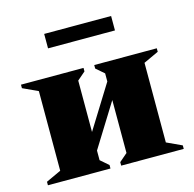

<svg xmlns="http://www.w3.org/2000/svg" viewBox="-97 -749 856 848"><g transform="rotate(-15 330.5 -325.0)"><path d="M89 -412 20 -444V-460H306V-444L269 -412V-177L392 -375V-412L355 -444V-460H641V-444L572 -412V-48L641 -16V0H355V-16L392 -48V-290L269 -92V-48L306 -16V0H20V-16L89 -48ZM177 -584V-650H483V-584Z"/></g></svg>

Font: Spectral ExtraBold
Style: Regular
Weight: 800
Designer: Jean-Baptiste Levee
Foundry: Production Type
Version: Version 2.001